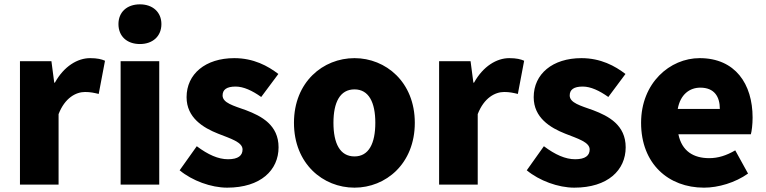

<svg xmlns="http://www.w3.org/2000/svg" viewBox="-20 -851 3531 885"><path d="M72 0H250V-325C279 -400 330 -427 372 -427C397 -427 414 -423 435 -418L464 -571C448 -578 429 -583 395 -583C338 -583 275 -546 233 -470H230L217 -569H72Z M536 0H714V-569H536ZM625 -648C684 -648 724 -684 724 -740C724 -795 684 -831 625 -831C565 -831 526 -795 526 -740C526 -684 565 -648 625 -648Z M1027 14C1182 14 1264 -67 1264 -172C1264 -275 1185 -316 1114 -343C1055 -364 1006 -377 1006 -411C1006 -438 1025 -452 1066 -452C1103 -452 1143 -433 1184 -404L1263 -510C1215 -547 1149 -583 1060 -583C927 -583 840 -510 840 -403C840 -308 917 -262 985 -235C1043 -212 1098 -196 1098 -162C1098 -134 1078 -117 1031 -117C986 -117 939 -138 887 -177L808 -66C866 -18 953 14 1027 14Z M1614 14C1758 14 1892 -96 1892 -285C1892 -473 1758 -583 1614 -583C1469 -583 1335 -473 1335 -285C1335 -96 1469 14 1614 14ZM1614 -130C1547 -130 1517 -190 1517 -285C1517 -379 1547 -439 1614 -439C1680 -439 1710 -379 1710 -285C1710 -190 1680 -130 1614 -130Z M2004 0H2182V-325C2211 -400 2262 -427 2304 -427C2329 -427 2346 -423 2367 -418L2396 -571C2380 -578 2361 -583 2327 -583C2270 -583 2207 -546 2165 -470H2162L2149 -569H2004Z M2627 14C2782 14 2864 -67 2864 -172C2864 -275 2785 -316 2714 -343C2655 -364 2606 -377 2606 -411C2606 -438 2625 -452 2666 -452C2703 -452 2743 -433 2784 -404L2863 -510C2815 -547 2749 -583 2660 -583C2527 -583 2440 -510 2440 -403C2440 -308 2517 -262 2585 -235C2643 -212 2698 -196 2698 -162C2698 -134 2678 -117 2631 -117C2586 -117 2539 -138 2487 -177L2408 -66C2466 -18 2553 14 2627 14Z M3225 14C3291 14 3369 -9 3428 -51L3369 -158C3328 -134 3290 -122 3249 -122C3177 -122 3123 -154 3107 -232H3441C3445 -246 3449 -277 3449 -309C3449 -464 3369 -583 3205 -583C3068 -583 2935 -469 2935 -285C2935 -96 3061 14 3225 14ZM3104 -349C3116 -416 3159 -447 3208 -447C3273 -447 3298 -405 3298 -349Z"/></svg>

Font: Noto Sans CJK HK Black
Style: Regular
Weight: 900
Designer: Ryoko NISHIZUKA 西塚涼子 (kana, bopomofo & ideographs); Paul D. Hunt (Latin, Greek & Cyrillic); Sandoll Communications 산돌커뮤니
Foundry: Adobe
Version: Version 2.004;hotconv 1.0.118;makeotfexe 2.5.65603